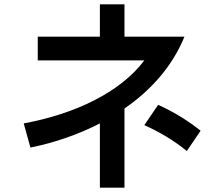

<svg xmlns="http://www.w3.org/2000/svg" viewBox="-20 -810 1040 890"><path d="M155 -640V-530H649C537 -381 325 -281 90 -238L121 -126C235 -149 344 -187 443 -238V60H557V-307C682 -393 780 -505 835 -640H557V-790H443V-640ZM649 -230C718 -199 783 -161 846 -110L910 -204C847 -254 782 -293 713 -324Z"/></svg>

Font: KT Kiyosuna Sans Bold
Style: Regular
Weight: 700
Designer: [Zen Kaku Gothic] Yoshimichi Ohira
Version: Version 1.010;Glyphs 3.1.2 (3151)